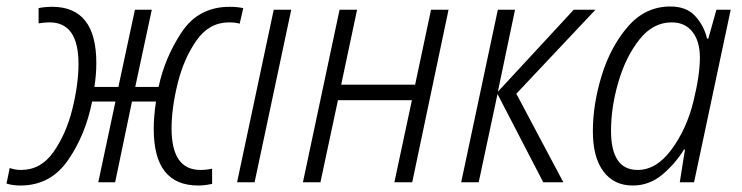

<svg xmlns="http://www.w3.org/2000/svg" viewBox="-55 -562 2289 592"><path d="M229 -249H301L248 0H300L352 -249H426Q419 -203 419 -164Q419 10 556 10Q575 10 599 5V-42Q582 -38 563 -38Q474 -38 474 -166Q474 -229 493 -305.5Q512 -382 551 -437.5Q590 -493 651 -493Q671 -493 684 -489L695 -537Q676 -541 653 -541Q557 -541 505 -462.5Q453 -384 434 -294H362L413 -532H361L310 -294H236Q242 -331 242 -368Q242 -541 106 -541Q83 -541 64 -537V-490Q82 -493 98 -493Q187 -493 187 -365Q187 -302 168 -225.5Q149 -149 110 -93.5Q71 -38 10 -38Q-9 -38 -25 -44L-35 4Q-16 10 8 10Q101 10 155 -68.5Q209 -147 229 -249Z M730 0 843 -532H789L676 0Z M933 0 987 -253H1215L1161 0H1216L1328 -532H1274L1225 -301H997L1046 -532H992L879 0Z M1421 0 1479 -272 1620 0H1682L1537 -273L1781 -532H1714L1480 -279L1533 -532H1480L1367 0Z M1829 -159Q1829 -231 1851.5 -308.5Q1874 -386 1916 -439.5Q1958 -493 2016 -493Q2057 -493 2080 -464Q2103 -435 2103 -384Q2103 -331 2083 -249Q2062 -164 2015.5 -101Q1969 -38 1911 -38Q1829 -38 1829 -159ZM2054 -101H2057L2041 0H2085L2198 -532H2154L2129 -443H2125Q2116 -482 2089 -512Q2062 -542 2012 -542Q1935 -542 1881.5 -480.5Q1828 -419 1800.5 -330Q1773 -241 1773 -157Q1773 -77 1805.5 -33.5Q1838 10 1896 10Q1947 10 1987 -23.5Q2027 -57 2054 -101Z"/></svg>

Font: Noto Sans UI SemiCondensed Light
Style: Italic
Weight: 300
Width: 4
Designer: Monotype Design Team
Foundry: Monotype Imaging Inc.
Version: 1.001